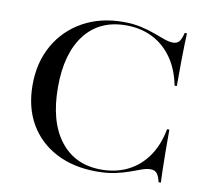

<svg xmlns="http://www.w3.org/2000/svg" viewBox="-70 -660 821 750"><g transform="rotate(10 341.0 -285.0)"><path d="M358.9 11.3Q266.1 11.3 197.6 -24.6Q129 -60.5 91.5 -125.4Q54 -190.3 54 -279Q54 -368.5 93.1 -437.1Q132.3 -505.6 201.6 -544Q271 -582.3 361.3 -582.3Q400 -582.3 431 -575.4Q462.1 -568.5 486.7 -559.3Q511.3 -550 531 -543.1Q550.8 -536.3 564.5 -536.3Q581.5 -536.3 589.9 -546.8Q598.4 -557.3 604 -581.5H612.9Q612.1 -560.5 611.3 -534.3Q610.5 -508.1 610.1 -469.8Q609.7 -431.5 609.7 -371.8H600.8Q588.7 -434.7 557.3 -479.4Q525.8 -524.2 479.4 -547.6Q433.1 -571 374.2 -571Q269.4 -571 211.3 -496.4Q153.2 -421.8 153.2 -287.1Q153.2 -150.8 212.1 -75Q271 0.8 375 0.8Q433.9 0.8 480.6 -22.6Q527.4 -46 558.5 -90.7Q589.5 -135.5 601.6 -199.2H610.5Q610.5 -141.9 610.9 -103.2Q611.3 -64.5 612.1 -37.9Q612.9 -11.3 613.7 10.5H604.8Q599.2 -13.7 590.7 -23.8Q582.3 -33.9 565.3 -33.9Q550 -33.9 531 -27Q512.1 -20.2 487.9 -11.3Q463.7 -2.4 431.9 4.4Q400 11.3 358.9 11.3Z"/></g></svg>

Font: Playfair 144pt SemiExpanded Medium
Style: Regular
Weight: 500
Width: 6
Designer: Claus Eggers Sørensen
Foundry: Claus Eggers Sørensen
Version: Version 2.203